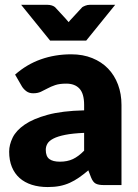

<svg xmlns="http://www.w3.org/2000/svg" viewBox="-20 -748 558 776"><path d="M17 0ZM400 0Q378 0 366.8 -6Q355.5 -12 348 -31L337 -59.5Q317.5 -43 299.5 -30.5Q281.5 -18 262.2 -9.2Q243 -0.5 221.2 3.8Q199.5 8 173 8Q137.5 8 108.5 -1.2Q79.5 -10.5 59.2 -28.5Q39 -46.5 28 -73.2Q17 -100 17 -135Q17 -162.5 31 -191.5Q45 -220.5 79.5 -244.2Q114 -268 172.5 -284Q231 -300 320 -302V-324Q320 -369.5 301.2 -389.8Q282.5 -410 248 -410Q220.5 -410 203 -404Q185.5 -398 171.8 -390.5Q158 -383 145 -377Q132 -371 114 -371Q98 -371 87 -379Q76 -387 69 -398L41 -446.5Q88 -488 145.2 -508.2Q202.5 -528.5 268 -528.5Q315 -528.5 352.8 -513.2Q390.5 -498 416.8 -470.8Q443 -443.5 457 -406Q471 -368.5 471 -324V0ZM222 -94.5Q252 -94.5 274.5 -105Q297 -115.5 320 -139V-211Q273.5 -209 243.5 -203Q213.5 -197 196 -188Q178.5 -179 171.8 -167.5Q165 -156 165 -142.5Q165 -116 179.5 -105.2Q194 -94.5 222 -94.5ZM65.5 -728.5H172.5Q181.5 -728.5 189.8 -725.8Q198 -723 202.5 -719L244.5 -673.5L257.5 -658.5Q263 -666 270.5 -673.5L312.5 -719Q317 -722 325.2 -725.2Q333.5 -728.5 342.5 -728.5H445.5L328.5 -584H182.5Z"/></svg>

Font: Lato Black
Style: Regular
Weight: 900
Designer: Lukasz Dziedzic
Foundry: tyPoland Lukasz Dziedzic
Version: Version 2.007; 2014-02-27